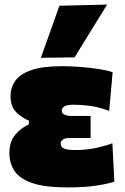

<svg xmlns="http://www.w3.org/2000/svg" viewBox="-20 -805 544 837"><path d="M275.5 12Q176 12 120.8 -7Q65.5 -26 43.2 -59.8Q21 -93.5 21 -138Q21 -189.5 48.5 -220Q76 -250.5 106 -263V-279Q76.5 -291 51.2 -315.5Q26 -340 26 -385.5Q26 -424 47.2 -453.5Q68.5 -483 117.8 -499.8Q167 -516.5 250.5 -516.5Q290.5 -516.5 333 -513Q375.5 -509.5 412.5 -503.8Q449.5 -498 471 -490L456 -321.5Q410.5 -338.5 373.2 -343.5Q336 -348.5 302 -348.5Q270 -348.5 259.8 -340.8Q249.5 -333 249.5 -322.5Q249.5 -310 261.8 -304.8Q274 -299.5 291.5 -299.5H375V-203.5H284.5Q263 -203.5 253.8 -196.2Q244.5 -189 244.5 -179Q244.5 -163 260.2 -157Q276 -151 309 -151Q358.5 -151 402.8 -161Q447 -171 470 -180.5L478.5 -13Q450.5 -3.5 399 4.2Q347.5 12 275.5 12ZM158 -553Q178.5 -610 198.8 -666.8Q219 -723.5 239 -780L447 -785Q410 -725 374.5 -667.5Q339 -610 305 -555Z"/></svg>

Font: Commissioner Black
Style: Regular
Weight: 900
Designer: Kostas Bartsokas
Foundry: Kostas Bartsokas
Version: Version 1.000; ttfautohint (v1.8.3)